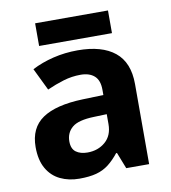

<svg xmlns="http://www.w3.org/2000/svg" viewBox="-81 -779 766 859"><g transform="rotate(-10 302.0 -349.5)"><path d="M302 -557Q412 -557 470.5 -509.5Q529 -462 529 -364V0H425L396 -74H392Q369 -45 344.5 -26Q320 -7 288.5 1.5Q257 10 211 10Q163 10 124.5 -8.5Q86 -27 64 -65.5Q42 -104 42 -163Q42 -250 103 -291.5Q164 -333 286 -337L381 -340V-364Q381 -407 358.5 -427Q336 -447 296 -447Q256 -447 218 -435.5Q180 -424 142 -407L93 -508Q137 -531 190.5 -544Q244 -557 302 -557ZM323 -251Q251 -249 223 -225Q195 -201 195 -162Q195 -128 215 -113.5Q235 -99 267 -99Q315 -99 348 -127.5Q381 -156 381 -208V-253ZM467 -709V-606H136V-709Z"/></g></svg>

Font: Noto Sans Gujarati
Style: Regular
Weight: 400
Designer: Jelle Bosma - Monotype Design Team, Universal Thirst
Foundry: Monotype Imaging Inc.
Version: Version 2.102